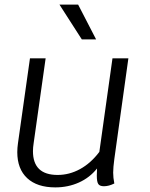

<svg xmlns="http://www.w3.org/2000/svg" viewBox="-20 -803 649 833"><path d="M476 -113Q471 -76 471 -54Q471 -32 476 -7Q452 5 431 5Q413 5 406.5 -4.5Q400 -14 400 -41Q400 -60 401 -72Q369 -32 322 -11Q275 10 220 10Q141 10 98 -30Q55 -70 55 -143Q55 -161 58 -182L110 -550H178L126 -182Q123 -163 123 -147Q123 -44 230 -44Q281 -44 327.5 -69.5Q374 -95 411 -144L468 -550H537ZM238 -783H319L397 -632H335Z"/></svg>

Font: Krub
Style: Italic
Weight: 400
Italic angle: -8°
Designer: Ekaluck Peanpanawate
Foundry: Cadson Demak Co.,Ltd.
Version: Version 1.000; ttfautohint (v1.6)